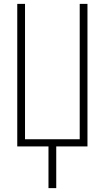

<svg xmlns="http://www.w3.org/2000/svg" viewBox="-20 -755 540 990"><path d="M230 215V0H69V-735H109V-37H391V-735H431V0H270V215Z"/></svg>

Font: Iosevka SS18 Extralight
Style: Regular
Weight: 200
Monospace: yes
Designer: Belleve Invis
Foundry: Belleve Invis
Version: Version 25.1.1; ttfautohint (v1.8.4)